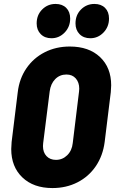

<svg xmlns="http://www.w3.org/2000/svg" viewBox="-20 -944 584 974"><path d="M37 -188Q37 -200 39 -224L70 -476Q78 -545 114 -597.5Q150 -650 207 -679Q264 -708 334 -708Q431 -708 487.5 -654.5Q544 -601 544 -511Q544 -500 542 -476L511 -224Q502 -154 466 -101Q430 -48 373 -19Q316 10 246 10Q150 10 93.5 -44Q37 -98 37 -188ZM349 -218 381 -480Q382 -485 382 -494Q382 -526 364.5 -546Q347 -566 317 -566Q283 -566 260 -542.5Q237 -519 232 -480L199 -218Q198 -213 198 -203Q198 -171 216 -152Q234 -133 264 -133Q297 -133 321 -156.5Q345 -180 349 -218ZM363 -825Q363 -868 391 -896Q419 -924 459 -924Q493 -924 513 -904Q533 -884 533 -850Q533 -808 505 -779Q477 -750 438 -750Q404 -750 383.5 -771Q363 -792 363 -825ZM166 -825Q166 -868 194 -896Q222 -924 262 -924Q296 -924 316 -904Q336 -884 336 -850Q336 -808 308 -779Q280 -750 241 -750Q207 -750 186.5 -771Q166 -792 166 -825Z"/></svg>

Font: Barlow Semi Condensed ExtraBold
Style: Italic
Weight: 800
Width: 4
Italic angle: -7°
Designer: Jeremy Tribby
Foundry: Tribby Type
Version: Version 1.408